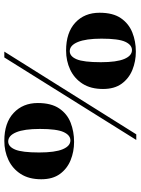

<svg xmlns="http://www.w3.org/2000/svg" viewBox="99 -736 651 889"><g transform="rotate(90 424.5 -291.5)"><path d="M219 14 602 -597H628L246 14ZM214 -272Q131 -272 85 -314.5Q39 -357 39 -427Q39 -489 64 -525.5Q89 -562 130 -578.5Q171 -595 219 -595Q264 -595 303.5 -579Q343 -563 367.5 -529.5Q392 -496 392 -443Q392 -386 367.5 -348Q343 -310 302.5 -291Q262 -272 214 -272ZM217 -289Q241 -289 254.5 -321Q268 -353 268 -433Q268 -506 253 -541.5Q238 -577 212 -577Q188 -577 173.5 -546Q159 -515 159 -436Q159 -364 174.5 -326.5Q190 -289 217 -289ZM632 14Q549 14 503 -29Q457 -72 457 -141Q457 -203 482 -240Q507 -277 548 -293Q589 -309 637 -309Q682 -309 721.5 -293Q761 -277 785.5 -243.5Q810 -210 810 -157Q810 -100 785.5 -62Q761 -24 720.5 -5Q680 14 632 14ZM635 -4Q659 -4 672.5 -36Q686 -68 686 -147Q686 -221 671 -256.5Q656 -292 630 -292Q606 -292 591.5 -260.5Q577 -229 577 -151Q577 -78 592.5 -41Q608 -4 635 -4Z"/></g></svg>

Font: Literata 72pt
Style: Bold
Weight: 700
Designer: Latin by Veronika Burian and Jose Scaglione. Greek by Irene Vlachou. Cyrillic by Vera Evstafieva.
Foundry: TypeTogether
Version: Version 3.002